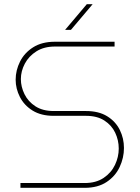

<svg xmlns="http://www.w3.org/2000/svg" viewBox="-20 -900 669 920"><path d="M78 0V-23H386Q440 -23 476.5 -47.5Q513 -72 531 -110Q549 -148 549 -188Q549 -228 532 -264Q515 -300 480 -322.5Q445 -345 392 -345H237Q177 -345 136.5 -370Q96 -395 75.5 -435Q55 -475 55 -518Q55 -563 76 -605Q97 -647 139 -673.5Q181 -700 243 -700H529V-677H243Q191 -677 154.5 -654Q118 -631 99 -595Q80 -559 80 -521Q80 -484 97.5 -448.5Q115 -413 150 -390.5Q185 -368 237 -368H392Q453 -368 493.5 -343Q534 -318 554 -277.5Q574 -237 574 -191Q574 -144 553.5 -100Q533 -56 491 -28Q449 0 386 0ZM292 -757 396 -880H424L320 -757Z"/></svg>

Font: MuseoModerno Thin
Style: Regular
Weight: 100
Designer: Pablo Cosgaya, Héctor Gatti, Marcela Romero, and the Authors of The MuseoModerno Project.
Foundry: Omnibus-Type Team
Version: Version 1.003